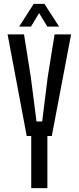

<svg xmlns="http://www.w3.org/2000/svg" viewBox="-20 -979 410 999"><path d="M142.5 0V-271.5H119L19.5 -800H105L140.5 -576.5L170 -347H199.5L228 -576.5L264 -800H350L249.5 -271.5H226.5V0ZM79.5 -840.5 155.5 -959H211L287.5 -840.5H226.5L183.5 -911L141 -840.5Z"/></svg>

Font: Big Shoulders
Style: Regular
Weight: 400
Designer: Patric King
Foundry: XO Type Co
Version: Version 2.002